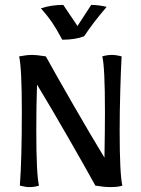

<svg xmlns="http://www.w3.org/2000/svg" viewBox="-20 -757 576 783"><path d="M61 0Q69 -106 69 -302Q69 -480 58 -527Q89 -533 109 -533Q132 -533 167 -527Q206 -456 278 -331Q350 -206 406 -114Q408 -232 408 -300Q408 -486 397 -527Q417 -533 436 -533Q454 -533 476 -527Q473 -475 470.5 -387.5Q468 -300 468 -225Q468 -47 479 0Q463 6 428 6Q406 6 369 0Q331 -69 259 -194.5Q187 -320 131 -412Q128 -324 128 -227Q128 -47 139 0Q121 6 100 6Q84 6 61 0ZM147 -723Q188 -737 238 -737L296 -651L352 -737Q382 -737 415 -729Q360 -665 323 -609Q287 -595 234 -595Q208 -643 191.5 -667Q175 -691 147 -723Z"/></svg>

Font: Mirza
Style: Regular
Weight: 400
Designer: Arabic design by Kourosh Beigpour, Latin design by Eduardo Tunni, engineering by Lasse Fister
Version: Version 1.0010g